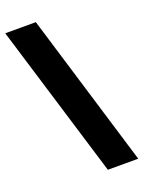

<svg xmlns="http://www.w3.org/2000/svg" viewBox="-152 -813 701 938"><g transform="rotate(-20 198.5 -344.0)"><path d="M241 55 -2 -743H157L399 55Z"/></g></svg>

Font: Saira Semi Condensed Black
Style: Regular
Weight: 900
Width: 4
Designer: Hector Gatti with collaboration of the Omnibus-Type team
Foundry: Omnibus-Type
Version: Version 1.001; ttfautohint (v1.8)